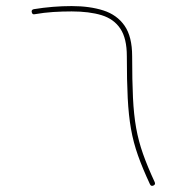

<svg xmlns="http://www.w3.org/2000/svg" viewBox="-20 -603 585 632"><path d="M84.5 -563Q82.5 -570.8 91.3 -572.8Q153.8 -583 215.8 -583Q275.4 -583 320.3 -568.6Q365.2 -554.2 390.1 -518.3Q415 -482.4 415 -418Q415 -337.4 417.7 -281.2Q420.4 -225.1 428.2 -181.6Q436 -138.2 450.7 -96.7Q465.3 -55.2 489.3 -3.4Q492.7 4.4 484.9 7.8Q477.1 11.2 473.6 3.4Q449.2 -48.8 434.1 -91.6Q418.9 -134.3 411.1 -179Q403.3 -223.6 400.4 -280.5Q397.5 -337.4 397.5 -418Q397.5 -476.6 376.2 -508.5Q355 -540.5 314.5 -553Q273.9 -565.4 215.8 -565.4Q185.5 -565.4 155 -563.5Q124.5 -561.5 94.2 -556.2Q86.4 -554.2 84.5 -563Z"/></svg>

Font: Mikhak-FD Thin
Style: Regular
Weight: 100
Designer: Amin Abedi
Version: Version 3.2